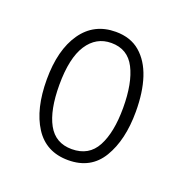

<svg xmlns="http://www.w3.org/2000/svg" viewBox="-73 -790 443 464"><g transform="rotate(20 148.0 -558.5)"><path d="M262 -559Q262 -486 234 -439.5Q206 -393 148 -393Q91 -393 62 -438Q33 -483 33 -559Q33 -635 64 -679.5Q95 -724 151 -724Q189 -724 213.5 -703Q238 -682 250 -645.5Q262 -609 262 -559ZM66 -557Q66 -492 85.5 -456.5Q105 -421 147 -421Q191 -421 210.5 -457.5Q230 -494 230 -557Q230 -621 211 -658Q192 -695 150 -695Q111 -695 88.5 -660.5Q66 -626 66 -557Z"/></g></svg>

Font: Noto Sans Khmer ExtraCondensed ExtraLight
Style: Regular
Weight: 250
Width: 2
Designer: Danh Hong and the Monotype Design Team
Foundry: Monotype Imaging Inc.
Version: Version 2.004